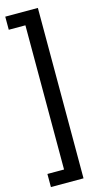

<svg xmlns="http://www.w3.org/2000/svg" viewBox="-145 -854 555 1050"><g transform="rotate(-15 132.5 -329.5)"><path d="M4.4 -812.5H189V152.3H4.4V78.1H98.6V-738.3H4.4Z"/></g></svg>

Font: Noboto
Style: Regular
Weight: 400
Designer: Google
Version: Version 2.001101; 2014